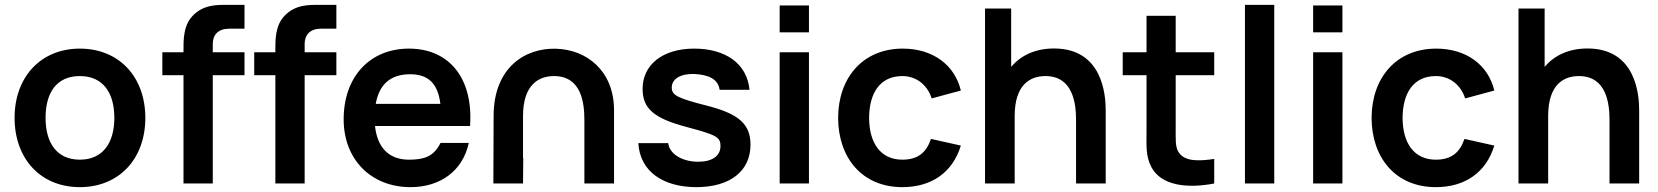

<svg xmlns="http://www.w3.org/2000/svg" viewBox="-20 -755 6824 790"><path d="M308.5 15C470 15 578 -101.5 578 -270C578 -437 471.5 -555 308.5 -555C149 -555 40 -439.5 40 -270C40 -103 146 15 308.5 15ZM167.5 -270C167.5 -372 211.5 -442 308.5 -442C403 -442 450.5 -374.5 450.5 -270C450.5 -168.5 404 -98 308.5 -98C215.5 -98 167.5 -165 167.5 -270Z M735 -548.5V-540H648V-445.5H735V0H855.5V-445.5H986V-540H855.5V-574.5C855.5 -611.5 877.5 -637 923.5 -637H986V-735H918.5C879 -735 816 -738.5 770.5 -687.5C734 -647.5 735 -589.5 735 -548.5Z M1113 -548.5V-540H1026V-445.5H1113V0H1233.5V-445.5H1364V-540H1233.5V-574.5C1233.5 -611.5 1255.5 -637 1301.5 -637H1364V-735H1296.5C1257 -735 1194 -738.5 1148.5 -687.5C1112 -647.5 1113 -589.5 1113 -548.5Z M1669.5 15C1788 15 1883 -48.5 1909 -167H1792.5C1764 -109 1722 -98 1662.5 -98C1580.5 -98 1532.5 -147.5 1523 -236.5H1914C1928 -431 1830 -555 1662.5 -555C1503.5 -555 1394 -441 1394 -264C1394 -100 1505.5 15 1669.5 15ZM1526 -327.5C1540 -407.5 1586.5 -449.5 1667.5 -449.5C1742 -449.5 1781.5 -412 1792 -327.5Z M2384.5 -260V0H2506.5V-301.5C2506.5 -464 2393.5 -551 2268 -554.5C2140 -558.5 2011 -476.5 2011 -277.5L2010 0H2132L2133 -102L2132 -108V-277.5C2132 -408.5 2198.5 -442 2259.5 -442C2375 -442 2384.5 -326.5 2384.5 -260Z M2845 15C2984 15 3068 -51 3068 -159.5C3068 -243.5 3021 -286 2891.5 -319.5C2765 -351.5 2744 -363.5 2744 -395C2744 -431 2782 -453 2838.5 -450.5C2897 -447 2934.5 -429.5 2941 -385.5H3064C3053.5 -495.5 2962.5 -555 2836.5 -555C2708 -555 2624 -490 2624 -389C2624 -308 2671.5 -267.5 2807 -232C2929 -199.5 2944.5 -190.5 2944.5 -154C2944.5 -114 2911 -89.5 2853.5 -89.5C2787.5 -89.5 2734.5 -121 2729.5 -166H2606.5C2613 -47.5 2711.5 15 2845 15Z M3188 -622H3308.5V-732.5H3188ZM3188 0H3308.5V-540H3188Z M3693 15C3813.5 15 3900 -46 3933.5 -156L3810.5 -183.5C3792 -128 3757 -98 3693 -98C3602.5 -98 3556.5 -167 3556 -270C3556.5 -369 3598.5 -442 3693 -442C3748 -442 3795 -408 3813.5 -350L3933.5 -382.5C3908 -489 3817 -555 3694.5 -555C3530.5 -555 3429 -435.5 3428.5 -270C3429 -107 3526 15 3693 15Z M4407.5 -260V0H4529.5V-301.5C4529.5 -365.5 4516 -555.5 4317 -555.5C4239 -555.5 4180 -526.5 4140.5 -480V-720H4033V0H4155V-277.5C4155 -408.5 4220 -442 4281.5 -442C4396.5 -442 4407.5 -326.5 4407.5 -260Z M4976 0V-101C4908.5 -91 4852.5 -90.5 4828.5 -130.5C4815.5 -151 4817.5 -184.5 4817.5 -227.5V-445.5H4976V-540H4817.5V-690H4697.5V-540H4599.5V-445.5H4697.5V-220.5C4697.5 -158.5 4693 -113 4718 -66.5C4760 11 4869 20.5 4976 0Z M5102.5 0H5223V-735H5102.5Z M5383 -622H5503.5V-732.5H5383ZM5383 0H5503.5V-540H5383Z M5888 15C6008.5 15 6095 -46 6128.5 -156L6005.5 -183.5C5987 -128 5952 -98 5888 -98C5797.5 -98 5751.5 -167 5751 -270C5751.5 -369 5793.5 -442 5888 -442C5943 -442 5990 -408 6008.5 -350L6128.5 -382.5C6103 -489 6012 -555 5889.5 -555C5725.5 -555 5624 -435.5 5623.5 -270C5624 -107 5721 15 5888 15Z M6602.5 -260V0H6724.5V-301.5C6724.5 -365.5 6711 -555.5 6512 -555.5C6434 -555.5 6375 -526.5 6335.5 -480V-720H6228V0H6350V-277.5C6350 -408.5 6415 -442 6476.5 -442C6591.5 -442 6602.5 -326.5 6602.5 -260Z"/></svg>

Font: Eudonet
Style: Bold
Weight: 700
Designer: Mikhail Sharanda
Foundry: Mikhail Sharanda
Version: Version 4.503;Glyphs 3.1.2 (3151)